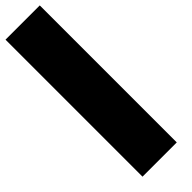

<svg xmlns="http://www.w3.org/2000/svg" viewBox="40 -620 991 991"><g transform="rotate(45 535.5 -125.0)"><path d="M0 0V-250H1000V0Z"/></g></svg>

Font: Minecraft five bold
Style: Regular
Weight: 400
Designer: AngelloENF2
Foundry: https://fontstruct.com
Version: Version 1.0